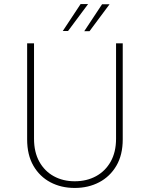

<svg xmlns="http://www.w3.org/2000/svg" viewBox="-20 -920 740 948"><path d="M148 -235Q148 -169 174 -122Q200 -75 245.5 -50Q291 -25 349 -25Q408 -25 454 -50Q500 -75 526.5 -122Q553 -169 553 -235V-706H586V-232Q586 -155 554.5 -101.5Q523 -48 469.5 -20Q416 8 349 8Q282 8 229 -20Q176 -48 145 -101.5Q114 -155 114 -232V-706H148ZM415 -900 316 -767H290L378 -900ZM521 -899 422 -766H396L484 -899Z"/></svg>

Font: Josefin Sans Thin ExtraLight
Style: Regular
Weight: 250
Version: Version 2.001